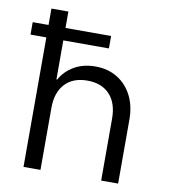

<svg xmlns="http://www.w3.org/2000/svg" viewBox="-80 -768 734 836"><g transform="rotate(10 287.5 -350.0)"><path d="M80 0V-572.5H10V-627.5H80V-700H155V-627.5H356.7V-572.5H155V-400H158.3Q180 -439.2 220 -462.1Q260 -485 313.3 -485Q368.3 -485 410 -459.6Q451.7 -434.2 475 -388.8Q498.3 -343.3 498.3 -283.3V0H423.3V-274.2Q423.3 -342.5 387.9 -380.4Q352.5 -418.3 289.2 -418.3Q225.8 -418.3 190.4 -380.4Q155 -342.5 155 -274.2V0Z"/></g></svg>

Font: Funnel Sans Light
Style: Regular
Weight: 300
Designer: NORD ID, Kristian Moeller
Foundry: Dicotype
Version: Version 1.000